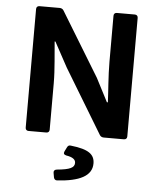

<svg xmlns="http://www.w3.org/2000/svg" viewBox="-58 -675 795 958"><g transform="rotate(5 339.5 -195.5)"><path d="M85 -609.4V-15.6C85 -5.9 90.8 0 100.6 0H189.5C199.2 0 205.1 -5.9 205.1 -15.6V-248C205.1 -319.3 195.3 -398.4 191.4 -456.1H195.3L262.7 -332L457 -10.7C460.9 -3.9 468.8 0 476.6 0H578.1C587.9 0 593.8 -5.9 593.8 -15.6V-609.4C593.8 -619.1 587.9 -625 578.1 -625H488.3C478.5 -625 472.7 -619.1 472.7 -609.4V-379.9C472.7 -307.6 480.5 -226.6 482.4 -176.8H477.5L417 -293.9L221.7 -614.3C217.8 -621.1 210 -625 202.1 -625H100.6C90.8 -625 85 -619.1 85 -609.4ZM243.2 197.3 247.1 219.7C249 228.5 254.9 234.4 264.6 233.4C375 226.6 437.5 196.3 437.5 133.8C437.5 88.9 408.2 64.5 318.4 54.7C309.6 52.7 302.7 55.7 298.8 64.5L288.1 85.9C283.2 96.7 287.1 102.5 298.8 105.5C330.1 110.4 345.7 121.1 345.7 138.7C345.7 162.1 324.2 173.8 257.8 179.7C247.1 180.7 241.2 187.5 243.2 197.3Z"/></g></svg>

Font: Ed Sans Neue SemiBold
Style: Regular
Weight: 600
Designer: Stephen Hutchings
Version: Version 1.004;PS 001.004;hotconv 1.0.88;makeotf.lib2.5.64775